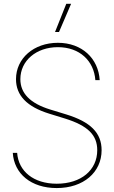

<svg xmlns="http://www.w3.org/2000/svg" viewBox="-20 -959 590 990"><path d="M272.5 10.7C410.6 10.7 503.9 -70.8 503.9 -184.6C503.9 -273.9 446.8 -330.6 321.3 -369.1L238.3 -394.5C135.3 -426.3 85 -478 85 -550.8C85 -646.5 167.5 -715.8 278.3 -715.8C391.1 -715.8 464.4 -645 471.7 -545.9H494.1C487.3 -657.7 402.8 -738.3 278.3 -738.3C154.3 -738.3 62.5 -658.2 62.5 -550.8C62.5 -466.8 118.7 -408.7 233.4 -373L315.4 -347.7C433.1 -311 481.4 -262.7 481.4 -184.6C481.4 -81.5 397.9 -11.7 272.5 -11.7C152.8 -11.7 75.2 -76.2 68.4 -170.9H45.9C52.7 -63.5 140.1 10.7 272.5 10.7ZM263.7 -793.9H284.2L346.7 -939.5H321.8Z"/></svg>

Font: Raveo Display Display Thin
Style: Regular
Weight: 100
Designer: Jakub Foglar, Rasmus Andersson (Inter)
Foundry: Jakubfoglar.com
Version: Version 1.100;Glyphs 3.2.3 (3260)